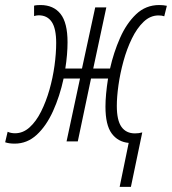

<svg xmlns="http://www.w3.org/2000/svg" viewBox="-79 -559 679 759"><path d="M394 179.7 429.7 5.9Q387.2 2 362.5 -31.5Q337.9 -64.9 337.9 -137.2Q337.9 -183.6 348.1 -248.5H280.8L228.5 0H184.1L237.3 -248.5H172.4Q157.2 -178.2 130.6 -119.6Q104 -61 66.2 -26.1Q28.3 8.8 -21 8.8Q-43.5 8.8 -58.6 3.4L-48.8 -38.1Q-36.1 -32.2 -19.5 -32.2Q12.2 -32.2 38.1 -55.7Q64 -79.1 83.5 -118.2Q103 -157.2 116.5 -204.3Q129.9 -251.5 136.5 -299.8Q143.1 -348.1 143.1 -389.2Q143.1 -446.3 125.5 -472.4Q107.9 -498.5 73.7 -498.5Q66.4 -498.5 55.7 -495.6V-536.6Q61 -538.1 67.6 -538.6Q74.2 -539.1 81.1 -539.1Q132.3 -539.1 160.2 -504.2Q188 -469.2 188 -392.1Q188 -368.7 185.8 -342.3Q183.6 -315.9 179.2 -288.1H245.1L297.4 -529.8H341.3L289.6 -288.1H356Q370.1 -351.1 395.3 -408.4Q420.4 -465.8 458.7 -502.4Q497.1 -539.1 550.3 -539.1Q566.4 -539.1 580.6 -536.1L570.3 -494.6Q561.5 -498 547.9 -498Q515.1 -498 488.8 -472.9Q462.4 -447.8 442.4 -406.7Q422.4 -365.7 409.2 -317.6Q396 -269.5 389.4 -222.9Q382.8 -176.3 382.8 -140.1Q382.8 -83.5 401.1 -57.6Q419.4 -31.7 454.6 -31.7Q470.7 -31.7 483.4 -35.6L438.5 179.7Z"/></svg>

Font: Open Sans Condensed Light
Style: Italic
Weight: 300
Width: 3
Italic angle: -12°
Designer: Monotype Design Team
Foundry: Monotype Imaging Inc.
Version: Version 3.000; ttfautohint (v1.8.4)